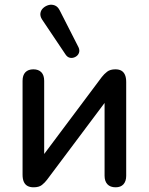

<svg xmlns="http://www.w3.org/2000/svg" viewBox="-20 -790 633 817"><path d="M123 7Q108 7 97.5 1.5Q87 -4 81.5 -16Q76 -28 76 -47V-446Q76 -470 88 -482.5Q100 -495 122 -495Q144 -495 156 -482.5Q168 -470 168 -446V-100H142L413 -462Q423 -475 436 -485Q449 -495 471 -495Q486 -495 496 -489.5Q506 -484 511.5 -472Q517 -460 517 -441V-42Q517 -19 505.5 -6Q494 7 472 7Q449 7 437 -6Q425 -19 425 -42V-388H452L180 -25Q171 -13 158.5 -3Q146 7 123 7ZM259 -558 159 -707Q150 -721 152 -734Q154 -747 164 -756Q174 -765 187 -768.5Q200 -772 213 -767Q226 -762 234 -746L314 -589Q320 -576 316 -565Q312 -554 301 -548Q290 -542 278.5 -544Q267 -546 259 -558Z"/></svg>

Font: Nunito SemiBold
Style: Regular
Weight: 600
Designer: Vernon Adams
Foundry: Vernon Adams
Version: Version 3.602